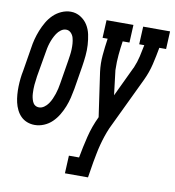

<svg xmlns="http://www.w3.org/2000/svg" viewBox="-98 -614 816 893"><g transform="rotate(10 310.0 -167.5)"><path d="M90 8Q71 8 54 1.5Q37 -5 24.5 -17.5Q12 -30 4 -46.5Q-4 -63 -8 -80.5Q-12 -98 -13.5 -117Q-15 -136 -14.5 -155Q-14 -174 -12 -193Q-10 -212 -6 -231L12 -341Q15 -363 20.5 -384Q26 -405 34.5 -426.5Q43 -448 55 -468.5Q67 -489 83.5 -505Q100 -521 121.5 -530.5Q143 -540 165 -540Q190 -540 211 -527Q232 -514 244.5 -494Q257 -474 262 -450Q267 -426 268.5 -401Q270 -376 267.5 -350Q265 -324 261 -299L243 -189Q239 -167 234 -146Q229 -125 220.5 -103.5Q212 -82 200 -62Q188 -42 171.5 -26Q155 -10 133.5 -1Q112 8 90 8ZM96 -76Q108 -76 119.5 -84Q131 -92 139 -103.5Q147 -115 152.5 -127.5Q158 -140 162 -152Q166 -164 169 -177Q172 -190 174 -203L192 -313Q194 -326 196 -340Q198 -354 198.5 -368Q199 -382 198 -395.5Q197 -409 193.5 -422Q190 -435 180.5 -444.5Q171 -454 158 -454Q145 -454 133.5 -445.5Q122 -437 114.5 -425.5Q107 -414 101.5 -402Q96 -390 92 -377.5Q88 -365 85.5 -352.5Q83 -340 81 -327L62 -217Q61 -207 59.5 -196.5Q58 -186 57 -176Q56 -166 56 -155.5Q56 -145 56.5 -135Q57 -125 59 -115.5Q61 -106 65 -96.5Q69 -87 77 -81.5Q85 -76 96 -76ZM268 205 272 121H320Q329 71 341.5 20Q354 -31 377 -79V-80L347 -288Q342 -327 345.5 -366.5Q349 -406 355 -446H331L335 -530H462L458 -446H426Q421 -413 418 -380Q415 -347 416 -315Q416 -315 416 -315Q416 -315 416 -315V-314Q416 -313 416 -311.5Q416 -310 416 -308L430 -192L496 -331Q497 -332 497.5 -333.5Q498 -335 499 -337Q510 -363 516.5 -391Q523 -419 528 -446H504L508 -530H635L631 -446H599Q592 -406 582.5 -366Q573 -326 555 -288L435 -37Q426 -16 419 5Q412 26 406.5 47Q401 68 397 89Q393 110 389 131L377 205Z"/></g></svg>

Font: Iosevka Curly Slab MdExObl
Style: Regular
Weight: 500
Width: 7
Italic angle: -9°
Monospace: yes
Designer: Belleve Invis
Foundry: Belleve Invis
Version: Version 11.1.0; ttfautohint (v1.8.3)